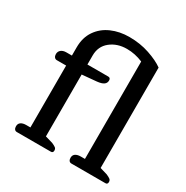

<svg xmlns="http://www.w3.org/2000/svg" viewBox="-165 -859 967 997"><g transform="rotate(30 319.0 -360.0)"><path d="M69 0Q60 0 55 -6.5Q50 -13 50 -24Q50 -40 61.5 -48Q73 -56 93 -56H118V-427H62Q53 -427 47.5 -434Q42 -441 42 -452Q42 -468 53.5 -477.5Q65 -487 85 -487H118V-536Q118 -595 146.5 -636.5Q175 -678 223 -699Q271 -720 329 -720Q394 -720 450 -701Q506 -682 539 -658V-56L583 -43Q599 -36 606 -30.5Q613 -25 613 -14Q613 0 600 0H396Q387 0 382 -6.5Q377 -13 377 -24Q377 -40 388.5 -48Q400 -56 420 -56H445V-640Q398 -660 349 -660Q291 -660 251 -628Q211 -596 211 -541V-487H336Q350 -487 350 -471Q350 -456 338 -447Q326 -438 298 -435L211 -427V-56L256 -43Q272 -36 279 -30.5Q286 -25 286 -14Q286 0 273 0Z"/></g></svg>

Font: Maitree Medium
Style: Regular
Weight: 500
Designer: CadsonDemak Team
Foundry: CadsonDemak
Version: Version 1.010